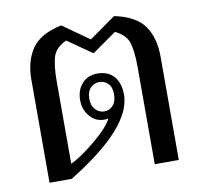

<svg xmlns="http://www.w3.org/2000/svg" viewBox="-68 -636 745 708"><g transform="rotate(-10 305.0 -282.0)"><path d="M62 -387C62 -387 62 0 62 0C62 0 145 0 145 0C308 -100 389 -191 389 -273C389 -300 382 -323 368 -340C353 -357 333 -366 306 -366C281 -366 262 -358 248 -342C233 -326 226 -305 226 -280C226 -256 233 -236 248 -219C262 -202 280 -194 303 -194C309 -194 314 -195 317 -196C307 -175 283 -149 246 -118C208 -87 177 -66 153 -55C153 -55 153 -363 153 -363C153 -406 157 -438 164 -458C171 -478 188 -494 213 -506C213 -506 305 -442 305 -442C305 -442 396 -506 396 -506C421 -494 438 -478 445 -458C452 -437 456 -406 456 -363C456 -363 456 0 456 0C456 0 546 0 546 0C546 0 546 -387 546 -387C546 -433 536 -471 515 -502C494 -532 456 -553 403 -564C403 -564 304 -494 304 -494C304 -494 205 -564 205 -564C152 -553 115 -532 94 -502C73 -471 62 -433 62 -387ZM340 -239C331 -229 320 -224 307 -224C294 -224 283 -229 274 -239C265 -248 260 -262 260 -280C260 -297 265 -311 274 -320C283 -329 294 -334 307 -334C320 -334 331 -329 340 -320C349 -311 353 -297 353 -280C353 -263 349 -249 340 -239Z"/></g></svg>

Font: BUSH 25 TRIRONG 0515 A
Style: Regular
Weight: 400
Designer: Katatrad Team
Foundry: CadsonDemak